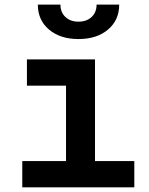

<svg xmlns="http://www.w3.org/2000/svg" viewBox="-20 -805 639 825"><path d="M316.9 -637.2Q239.3 -637.2 190.9 -677.7Q142.6 -718.3 142.6 -785.2H239.7Q239.7 -752 261.2 -731.9Q282.7 -711.9 316.9 -711.9Q352.1 -711.9 373.5 -731.9Q395 -752 395 -785.2H492.2Q492.2 -718.3 443.8 -677.7Q396 -637.2 316.9 -637.2ZM75.7 0V-112.8H263.7V-437H95.7V-549.8H388.2V-112.8H557.1V0Z"/></svg>

Font: UDEV Gothic 35
Style: Bold
Weight: 700
Version: v2.1.0; ttfautohint (v1.8.4.7-5d5b-dirty) -l 6 -r 45 -G 200 